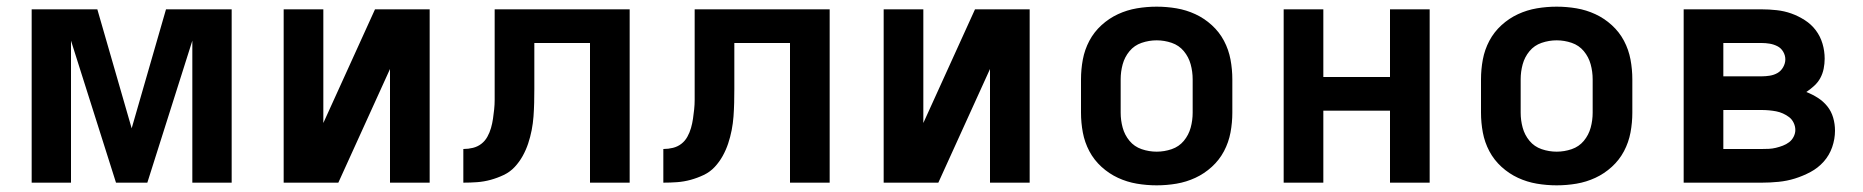

<svg xmlns="http://www.w3.org/2000/svg" viewBox="-20 -548 5590 576"><path d="M75 0V-520H272L375 -163L478 -520H675V0H557V-426L422 0H328L193 -426V0Z M831 0V-520H950V-179L1105 -520H1269V0H1150V-341L995 0Z M1370 0V-101Q1385 -101 1399 -104.5Q1413 -108 1424 -116.5Q1435 -125 1442 -137.5Q1449 -150 1453 -164Q1457 -178 1459 -192Q1461 -206 1462.5 -220Q1464 -234 1464 -248.5Q1464 -263 1464 -277V-520H1869V0H1750V-419H1583V-281Q1583 -260 1582.5 -239.5Q1582 -219 1580.5 -198.5Q1579 -178 1575 -157.5Q1571 -137 1564.5 -117.5Q1558 -98 1548 -80Q1538 -62 1524 -47Q1510 -32 1491 -23Q1472 -14 1452 -8.5Q1432 -3 1411.5 -1.5Q1391 0 1370 0Z M1970 0V-101Q1985 -101 1999 -104.5Q2013 -108 2024 -116.5Q2035 -125 2042 -137.5Q2049 -150 2053 -164Q2057 -178 2059 -192Q2061 -206 2062.5 -220Q2064 -234 2064 -248.5Q2064 -263 2064 -277V-520H2469V0H2350V-419H2183V-281Q2183 -260 2182.5 -239.5Q2182 -219 2180.5 -198.5Q2179 -178 2175 -157.5Q2171 -137 2164.5 -117.5Q2158 -98 2148 -80Q2138 -62 2124 -47Q2110 -32 2091 -23Q2072 -14 2052 -8.5Q2032 -3 2011.5 -1.5Q1991 0 1970 0Z M2631 0V-520H2750V-179L2905 -520H3069V0H2950V-341L2795 0Z M3450 8Q3420 8 3390.5 3Q3361 -2 3334 -14.5Q3307 -27 3284.5 -47.5Q3262 -68 3248 -94.5Q3234 -121 3228.5 -150.5Q3223 -180 3223 -210V-310Q3223 -340 3228.5 -369.5Q3234 -399 3248 -425.5Q3262 -452 3284.5 -472.5Q3307 -493 3334 -505.5Q3361 -518 3390.5 -523Q3420 -528 3450 -528Q3480 -528 3509.5 -523Q3539 -518 3566 -505.5Q3593 -493 3615.5 -472.5Q3638 -452 3652 -425.5Q3666 -399 3671.5 -369.5Q3677 -340 3677 -310V-210Q3677 -180 3671.5 -150.5Q3666 -121 3652 -94.5Q3638 -68 3615.5 -47.5Q3593 -27 3566 -14.5Q3539 -2 3509.5 3Q3480 8 3450 8ZM3450 -93Q3473 -93 3495 -100.5Q3517 -108 3531.5 -125.5Q3546 -143 3552 -165Q3558 -187 3558 -210V-310Q3558 -333 3552 -355Q3546 -377 3531.5 -394.5Q3517 -412 3495 -419.5Q3473 -427 3450 -427Q3427 -427 3405 -419.5Q3383 -412 3368.5 -394.5Q3354 -377 3348 -355Q3342 -333 3342 -310V-210Q3342 -187 3348 -165Q3354 -143 3368.5 -125.5Q3383 -108 3405 -100.5Q3427 -93 3450 -93Z M3831 0V-520H3950V-317H4150V-520H4269V0H4150V-216H3950V0Z M4650 8Q4620 8 4590.5 3Q4561 -2 4534 -14.5Q4507 -27 4484.5 -47.5Q4462 -68 4448 -94.5Q4434 -121 4428.5 -150.5Q4423 -180 4423 -210V-310Q4423 -340 4428.5 -369.5Q4434 -399 4448 -425.5Q4462 -452 4484.5 -472.5Q4507 -493 4534 -505.5Q4561 -518 4590.5 -523Q4620 -528 4650 -528Q4680 -528 4709.5 -523Q4739 -518 4766 -505.5Q4793 -493 4815.5 -472.5Q4838 -452 4852 -425.5Q4866 -399 4871.5 -369.5Q4877 -340 4877 -310V-210Q4877 -180 4871.5 -150.5Q4866 -121 4852 -94.5Q4838 -68 4815.5 -47.5Q4793 -27 4766 -14.5Q4739 -2 4709.5 3Q4680 8 4650 8ZM4650 -93Q4673 -93 4695 -100.5Q4717 -108 4731.5 -125.5Q4746 -143 4752 -165Q4758 -187 4758 -210V-310Q4758 -333 4752 -355Q4746 -377 4731.5 -394.5Q4717 -412 4695 -419.5Q4673 -427 4650 -427Q4627 -427 4605 -419.5Q4583 -412 4568.5 -394.5Q4554 -377 4548 -355Q4542 -333 4542 -310V-210Q4542 -187 4548 -165Q4554 -143 4568.5 -125.5Q4583 -108 4605 -100.5Q4627 -93 4650 -93Z M5031 0V-520H5265Q5287 -520 5310 -517.5Q5333 -515 5354 -507.5Q5375 -500 5394.5 -487.5Q5414 -475 5427.5 -457Q5441 -439 5447.5 -417Q5454 -395 5454 -372Q5454 -357 5451 -342Q5448 -327 5441 -314Q5434 -301 5422.5 -290.5Q5411 -280 5399 -272Q5417 -265 5433.5 -254.5Q5450 -244 5462 -229Q5474 -214 5479.5 -195Q5485 -176 5485 -156Q5485 -131 5476.5 -106.5Q5468 -82 5451 -63Q5434 -44 5411.5 -32Q5389 -20 5365 -12.5Q5341 -5 5315.5 -2.5Q5290 0 5265 0ZM5150 -319H5265Q5277 -319 5289.5 -321Q5302 -323 5312.5 -329Q5323 -335 5329.5 -346.5Q5336 -358 5336 -370Q5336 -382 5329.5 -393Q5323 -404 5312 -409.5Q5301 -415 5289 -417Q5277 -419 5265 -419H5150ZM5150 -101H5265Q5276 -101 5286.5 -101.5Q5297 -102 5307.5 -104.5Q5318 -107 5328.5 -111Q5339 -115 5347.5 -121.5Q5356 -128 5361 -138Q5366 -148 5366 -158Q5366 -169 5361 -179.5Q5356 -190 5347.5 -196.5Q5339 -203 5329 -207.5Q5319 -212 5308.5 -214Q5298 -216 5287 -217Q5276 -218 5265 -218H5150Z"/></svg>

Font: Iosevka Aile
Style: Bold
Weight: 700
Designer: Belleve Invis
Foundry: Belleve Invis
Version: Version 28.0.1; ttfautohint (v1.8.4)